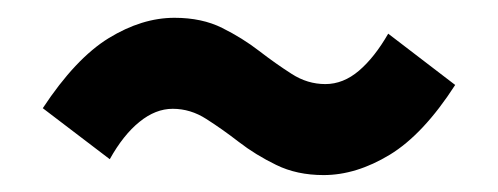

<svg xmlns="http://www.w3.org/2000/svg" viewBox="-20 -440 568 219"><path d="M349.1 -240.3Q318.6 -240.3 295 -251.9Q271.4 -263.4 252.4 -278.1Q233.4 -292.8 215.3 -304.3Q197.3 -315.9 177 -315.9Q157.4 -315.9 139.1 -301Q120.7 -286.2 105.2 -258.4L28.8 -316.6Q66.1 -373.2 104 -396.5Q141.9 -419.7 179 -419.7Q210.4 -419.7 233.5 -408.1Q256.6 -396.6 275.6 -381.9Q294.7 -367.2 312.7 -355.7Q330.7 -344.1 351.1 -344.1Q371.6 -344.1 389.5 -359.4Q407.3 -374.6 422.8 -401.6L499.2 -343.1Q462.9 -286.8 424.6 -263.5Q386.3 -240.3 349.1 -240.3Z"/></svg>

Font: SourceSans3VF
Style: Regular
Weight: 200
Designer: Paul D. Hunt
Foundry: Adobe
Version: Version 3.052;hotconv 1.1.0;makeotfexe 2.6.0